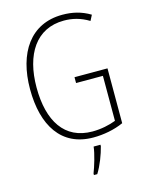

<svg xmlns="http://www.w3.org/2000/svg" viewBox="-137 -808 858 1113"><g transform="rotate(-15 292.0 -251.5)"><path d="M323 -356V-321H484V-51C445 -36 395 -25 343 -25C176 -25 95 -153 95 -355C95 -553 181 -689 348 -689C397 -689 446 -678 497 -647L514 -680C461 -712 407 -724 348 -724C156 -724 56 -572 56 -355C56 -138 147 10 339 10C400 10 466 -2 521 -27V-356ZM367 70V61H326C322 102 299 177 285 212V221H305C333 176 355 117 367 70Z"/></g></svg>

Font: Noto Sans Myanmar Condensed ExtraLight
Style: Regular
Weight: 200
Width: 3
Designer: Monotype Design Team
Foundry: Monotype Imaging Inc.
Version: Version 2.107